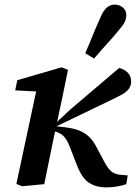

<svg xmlns="http://www.w3.org/2000/svg" viewBox="-20 -799 589 833"><path d="M76 9 51 -1 143 -431 175 -400 46 -407 55 -451 247 -507 275 -496 250 -374 218 -225Q206 -169 195 -113Q184 -57 172 0ZM528 0Q511 6 488 10Q465 14 442 14Q396 14 365.5 -6.5Q335 -27 313 -84L284 -159Q275 -183 265.5 -196.5Q256 -210 244.5 -217.5Q233 -225 215 -230L199 -235V-266H223L285 -324L497 -504Q519 -499 534 -484Q549 -469 549 -445Q549 -428 539.5 -414.5Q530 -401 511 -390Q492 -379 464 -366L225 -251H226L260 -247Q296 -243 321.5 -233.5Q347 -224 366 -206Q385 -188 399 -160L429 -104Q447 -69 461.5 -56.5Q476 -44 499 -41L534 -38ZM350 -568Q361 -593 371 -618Q381 -643 391.5 -668Q402 -693 413 -717Q422 -740 432 -753.5Q442 -767 453.5 -773Q465 -779 478 -779Q498 -779 513 -766.5Q528 -754 528 -734Q528 -716 519.5 -700.5Q511 -685 492 -664Q475 -643 457.5 -623.5Q440 -604 422.5 -584.5Q405 -565 388 -545Z"/></svg>

Font: Source Serif 4 SemiBold
Style: Italic
Weight: 600
Italic angle: -12°
Designer: Frank Grießhammer
Foundry: Adobe Systems Incorporated
Version: Version 4.004;hotconv 1.0.116;makeotfexe 2.5.65601